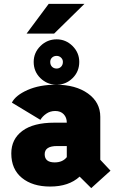

<svg xmlns="http://www.w3.org/2000/svg" viewBox="-20 -947 610 986"><path d="M116.5 -774.5 230 -927H413.5L258 -774.5ZM271 -512Q222 -512 187.5 -545.8Q153 -579.5 153 -629Q153 -676.5 187.8 -710.8Q222.5 -745 271 -745Q318 -745 352.5 -710.8Q387 -676.5 387 -629Q387 -579.5 352.8 -545.8Q318.5 -512 271 -512ZM271 -595Q284.5 -595 293.8 -604.5Q303 -614 303 -629Q303 -642 293.5 -651Q284 -660 271 -660Q256.5 -660 247.2 -651.2Q238 -642.5 238 -629Q238 -613.5 247.2 -604.2Q256.5 -595 271 -595ZM448.5 19 389 -40Q333.5 11 237.5 11Q147 11 92.5 -33.5Q38 -78 38 -159Q38 -232.5 94.8 -274.8Q151.5 -317 259 -317H323V-317.5Q323 -343.5 307.2 -360.2Q291.5 -377 263.5 -377Q237.5 -377 217.5 -363Q197.5 -349 187.5 -331.5L41 -420Q60 -457.5 121.5 -484.8Q183 -512 267 -512Q368.5 -512 431.8 -466.8Q495 -421.5 495 -347V-126.5L547.5 -70.5ZM261 -113Q301.5 -113 323 -140V-197H273Q209.5 -197 209.5 -155Q209.5 -113 261 -113Z"/></svg>

Font: League Mono Narrow ExtraBold
Style: Regular
Weight: 800
Width: 3
Designer: Tyler Finck
Foundry: The League of Moveable Type / Tyler Finck
Version: Version 2.210